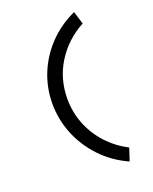

<svg xmlns="http://www.w3.org/2000/svg" viewBox="-154 -822 809 1013"><g transform="rotate(-20 250.0 -315.5)"><path d="M395 105Q308 66 245.5 0Q183 -66 149.5 -148.5Q116 -231 116 -320Q116 -409 149 -489.5Q182 -570 243 -633.5Q304 -697 389 -736L411 -664Q314 -612 256.5 -521Q199 -430 199 -317Q199 -243 225.5 -175.5Q252 -108 301.5 -54Q351 0 418 35Z"/></g></svg>

Font: Inconsolata Medium
Style: Regular
Weight: 500
Monospace: yes
Designer: Raph Levien, Cyreal, Brenton Simpson
Foundry: Raph Levien, Cyreal, Google
Version: Version 3.001; ttfautohint (v1.8.2.53-6de2)